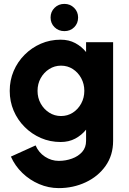

<svg xmlns="http://www.w3.org/2000/svg" viewBox="-20 -717 662 987"><path d="M422.5 -500H561.5V7Q561.5 81 522.8 135.8Q484 190.5 420.2 220.2Q356.5 250 282 250Q229.5 250 181 229.2Q132.5 208.5 94.8 172Q57 135.5 36 88L163 30.5Q178.5 67 211.2 88.5Q244 110 282 110Q318 110 350.2 98.2Q382.5 86.5 402.5 63.8Q422.5 41 422.5 7V-50.5Q399.5 -22 366.8 -4.5Q334 13 292 13Q237.5 13 190.2 -7.5Q143 -28 106.8 -64.2Q70.5 -100.5 50.2 -148Q30 -195.5 30 -250Q30 -304.5 50.2 -352Q70.5 -399.5 106.8 -435.8Q143 -472 190.2 -492.5Q237.5 -513 292 -513Q334 -513 366.8 -495.5Q399.5 -478 422.5 -449.5ZM293.5 -120.5Q327.5 -120.5 354.5 -138Q381.5 -155.5 397.5 -185Q413.5 -214.5 413.5 -250Q413.5 -285.5 397.5 -315Q381.5 -344.5 354.5 -362Q327.5 -379.5 293.5 -379.5Q260.5 -379.5 233 -362Q205.5 -344.5 189.2 -315.2Q173 -286 173 -250Q173 -214 189.2 -184.8Q205.5 -155.5 233 -138Q260.5 -120.5 293.5 -120.5ZM311 -557Q281 -557 260.5 -577Q240 -597 240 -627Q240 -656.5 260.5 -676.8Q281 -697 311 -697Q340.5 -697 361 -676.8Q381.5 -656.5 381.5 -627Q381.5 -597 361.5 -577Q341.5 -557 311 -557Z"/></svg>

Font: Urbanist ExtraBold
Style: Regular
Weight: 800
Designer: Corey Hu
Foundry: Corey Hu
Version: Version 1.330; ttfautohint (v1.8.4.7-5d5b)